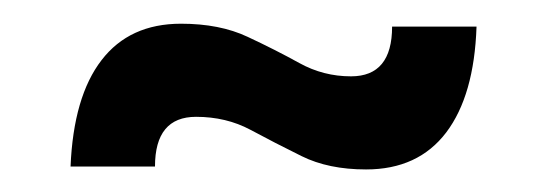

<svg xmlns="http://www.w3.org/2000/svg" viewBox="-20 -442 473 166"><path d="M296.5 -295.5Q264 -295.5 240.8 -307Q217.5 -318.5 196.5 -329.8Q175.5 -341 149.5 -341Q114 -341 114 -298H41Q43.5 -358.5 67.8 -390Q92 -421.5 136.5 -421.5Q170 -421.5 194 -410.2Q218 -399 238.8 -387.5Q259.5 -376 283.5 -376Q319 -376 319 -419H392Q390 -359.5 365.8 -327.5Q341.5 -295.5 296.5 -295.5Z"/></svg>

Font: Cabin
Style: Regular
Weight: 400
Width: 4
Designer: Pablo Impallari
Foundry: Pablo Impallari. http://www.impallari.com Igino Marini. http://www.ikern.com
Version: Version 3.001